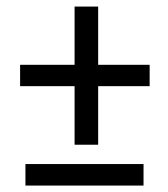

<svg xmlns="http://www.w3.org/2000/svg" viewBox="-20 -577 521 597"><path d="M426.3 -66.9V0H59.1V-66.9ZM285.2 -556.6V-375.5H445.3V-309.1H285.2V-127H211.9V-309.1H42.5V-375.5H211.9V-556.6Z"/></svg>

Font: Yantramanav
Style: Regular
Weight: 400
Version: Version 1.000;PS 1.0;hotconv 1.0.72;makeotf.lib2.5.5900; ttf